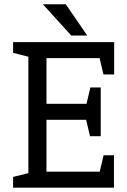

<svg xmlns="http://www.w3.org/2000/svg" viewBox="-20 -860 583 880"><path d="M110 -667H503.3V-593.7H193V-384.2H441.7V-310.8H193V-73.3H502.3V0H110ZM40 -667H120L124.8 -596.2L40 -617.8ZM40 0V-49.2L125 -70L120 0ZM502.3 -148.3V0H419.8L454.8 -148.3ZM503.3 -518.7H454.2L419.2 -667H503.3ZM441.7 -459.2V-310.8H359.2L394.2 -459.2ZM441.7 -235.8H392.5L357.5 -384.2H441.7ZM176.7 -840.3H281.7L380 -697H306.7Z"/></svg>

Font: Epunda Slab Light
Style: Regular
Weight: 300
Designer: Simon Atzbach
Foundry: typofactur
Version: Version 1.102